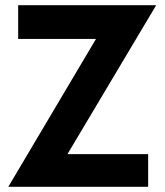

<svg xmlns="http://www.w3.org/2000/svg" viewBox="-20 -720 637 740"><path d="M50 -700H582L240 -126H551V0H12L350 -570H50Z"/></svg>

Font: Venryn Sans SemiBold
Style: Regular
Weight: 600
Designer: Owen Earl, indestructible type* (font) & Cristiano Sobral (main changes)
Version: Version 3.60;October 28, 2020;FontCreator 13.0.0.2681 64-bit